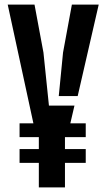

<svg xmlns="http://www.w3.org/2000/svg" viewBox="-20 -820 466 840"><path d="M65.6 -107.4V-167.8H355.1V-107.4ZM65.6 -220.1V-280.4H355.1V-220.1ZM149.9 0V-266.2H129.2L13.7 -800H131L170.1 -590.1L194.1 -358.1H305.8L284.4 -266.2H264.2V0ZM237.1 -399.8 255.8 -590.1 294.5 -800H411.9L319.9 -399.8Z"/></svg>

Font: Big Shoulders Stencil Text Thin
Style: Regular
Weight: 100
Designer: Patric King
Foundry: XO Type Co
Version: Version 2.001